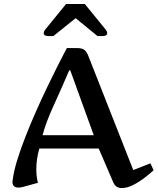

<svg xmlns="http://www.w3.org/2000/svg" viewBox="-20 -931 790 963"><path d="M475.1 -186H177.2Q162.1 -133.3 162.1 -82Q162.1 -64 164.1 -46.9Q166 -29.8 170.4 -14.2L94.2 6.8Q82.5 9.8 72.3 9.8Q42.5 9.8 42.5 -19Q42.5 -21.5 43 -23.2Q43.5 -24.9 43.5 -26.9Q48.3 -68.8 65.4 -125Q82.5 -181.2 107.2 -244.1Q131.8 -307.1 159.9 -370.6Q188 -434.1 215.6 -491.5Q243.2 -548.8 265.6 -593.5Q288.1 -638.2 301.8 -664.1Q315.4 -689.9 315.4 -689.9H365.2Q389.6 -689.9 401.6 -682.1Q413.6 -674.3 423.3 -649.9L648.4 -78.1L734.4 -111.8L750.5 -77.1Q734.4 -62 707.3 -41Q680.2 -20 649.4 -3.9Q618.7 12.2 590.3 12.2Q576.7 12.2 565.9 5.9Q555.2 -0.5 548.3 -16.1ZM327.1 -578.1Q284.7 -479 247.3 -397.5Q210 -315.9 193.4 -252.9H450.2L332.5 -578.1ZM247.6 -750H223.6Q199.2 -750 199.2 -765.1Q199.2 -772.5 205.6 -781.2L311.5 -911.1H405.3L511.2 -781.2Q517.6 -773.4 517.6 -765.1Q517.6 -750 493.7 -750H469.2L359.4 -839.8Z"/></svg>

Font: Artifika
Style: Regular
Weight: 400
Designer: Yulya Zhdanova, Ivan Petrov | Cyreal.org
Foundry: Cyreal.org
Version: Version 1.102; ttfautohint (v1.8.4.7-5d5b)